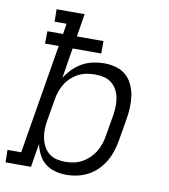

<svg xmlns="http://www.w3.org/2000/svg" viewBox="-96 -806 779 884"><g transform="rotate(10 293.5 -363.5)"><path d="M272 8Q245 8 219.5 1Q194 -6 174 -22Q154 -38 142.5 -61Q131 -84 125 -110L107 0H-12L-13 -58H51L136 -570H72L73 -628H146L154 -677H98L97 -735H228L211 -628H335V-570H201L178 -428Q193 -452 212.5 -471.5Q232 -491 255.5 -504Q279 -517 305.5 -522.5Q332 -528 357 -528Q385 -528 412 -520.5Q439 -513 458.5 -496Q478 -479 489.5 -454.5Q501 -430 505 -403.5Q509 -377 508 -348.5Q507 -320 502 -292L485 -192Q481 -167 473 -141.5Q465 -116 451.5 -92.5Q438 -69 418.5 -49Q399 -29 374.5 -16Q350 -3 324 2.5Q298 8 272 8ZM258 -50Q277 -50 297 -54Q317 -58 335.5 -68Q354 -78 369.5 -93Q385 -108 395.5 -125.5Q406 -143 412.5 -162.5Q419 -182 422 -202L439 -302Q442 -322 442.5 -343Q443 -364 439 -383.5Q435 -403 425.5 -420Q416 -437 400.5 -449Q385 -461 365.5 -465.5Q346 -470 325 -470Q306 -470 286 -466.5Q266 -463 248 -454Q230 -445 214.5 -431Q199 -417 188 -399.5Q177 -382 170.5 -363Q164 -344 161 -325L144 -225Q140 -204 139.5 -182.5Q139 -161 143 -141Q147 -121 156.5 -103Q166 -85 181 -72.5Q196 -60 216.5 -55Q237 -50 258 -50Z"/></g></svg>

Font: Iosevka Etoile Light
Style: Italic
Weight: 300
Italic angle: -9°
Designer: Belleve Invis
Foundry: Belleve Invis
Version: Version 22.1.2; ttfautohint (v1.8.4)